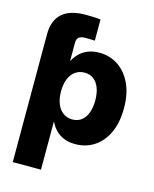

<svg xmlns="http://www.w3.org/2000/svg" viewBox="-135 -819 893 1113"><g transform="rotate(15 311.5 -262.5)"><path d="M50.8 -411.6V-562Q50.8 -646 97.7 -688.2Q144.5 -730.5 239.3 -730.5Q266.1 -730.5 289.1 -729.5Q312 -728.5 328.1 -726.1V-599.1Q317.9 -599.6 302.7 -600.1Q287.6 -600.6 271.5 -600.6Q244.6 -600.6 232.4 -590.3Q220.2 -580.1 220.2 -557.6V-411.6ZM50.8 204.1V-529.3H218.3V-450.2H222.2Q235.4 -475.6 256.1 -495.6Q276.9 -515.6 306.2 -527.1Q335.4 -538.6 373 -538.6Q435.1 -538.6 484.6 -506.1Q534.2 -473.6 563.5 -412.6Q592.8 -351.6 592.8 -264.6Q592.8 -178.2 564.5 -116.9Q536.1 -55.7 486.3 -22.9Q436.5 9.8 371.6 9.8Q334.5 9.8 305.4 -2Q276.4 -13.7 255.6 -34.4Q234.9 -55.2 222.7 -82H220.2V204.1ZM319.8 -124Q351.6 -124 374 -141.1Q396.5 -158.2 408.4 -189.9Q420.4 -221.7 420.4 -264.6Q420.4 -308.1 408.4 -339.4Q396.5 -370.6 374.3 -387.7Q352.1 -404.8 319.8 -404.8Q287.6 -404.8 263.9 -387.7Q240.2 -370.6 227.5 -339.1Q214.8 -307.6 214.8 -264.6Q214.8 -222.2 227.5 -190.4Q240.2 -158.7 264.2 -141.4Q288.1 -124 319.8 -124Z"/></g></svg>

Font: Inter 24pt ExtraBold
Style: Regular
Weight: 800
Designer: Rasmus Andersson
Foundry: rsms
Version: Version 4.001;git-66647c0bb